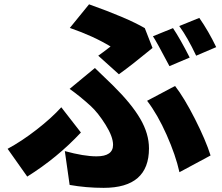

<svg xmlns="http://www.w3.org/2000/svg" viewBox="-20 -821 1040 898"><path d="M695.3 -651.4 789.1 -689.5Q823.2 -638.7 867.2 -551.8L772.5 -511.7Q710.9 -628.9 695.3 -651.4ZM818.4 -699.2 912.1 -737.3Q955.1 -675.8 991.2 -600.6L897.5 -560.5Q857.4 -645.5 818.4 -699.2ZM536.1 -473.6 439.5 -560.5Q458 -573.2 497.1 -603.5Q417 -652.3 306.6 -690.4L396.5 -800.8Q575.2 -737.3 657.2 -689.5L693.4 -596.7Q598.6 -518.6 536.1 -473.6ZM305.7 43.9 283.2 -114.3Q372.1 -89.8 431.6 -89.8Q508.8 -89.8 508.8 -143.6Q508.8 -181.6 473.6 -237.8Q438.5 -293.9 404.3 -325.2Q356.4 -369.1 305.7 -405.3L423.8 -502.9Q440.4 -486.3 468.3 -460Q496.1 -433.6 508.8 -420.9Q595.7 -335 636.2 -265.1Q676.8 -195.3 676.8 -127Q676.8 57.6 464.8 57.6Q382.8 57.6 305.7 43.9ZM964.8 -93.8 819.3 -15.6Q801.8 -94.7 759.3 -190.4Q716.8 -286.1 668 -349.6L798.8 -418.9Q841.8 -363.3 892.1 -264.2Q942.4 -165 964.8 -93.8ZM266.6 -319.3 358.4 -201.2Q248 -83 107.4 4.9L15.6 -125Q81.1 -160.2 151.4 -214.8Q221.7 -269.5 266.6 -319.3Z"/></svg>

Font: Gen Shin Gothic Monospace Heavy
Style: Bold
Weight: 800
Designer: [Source Han Sans]
Ryoko NISHIZUKA  (kana & ideographs); Paul D. Hunt (Latin, Greek & Cyrillic); Wenlong ZHANG  (bopomofo
Version: Version 1.002.20150607